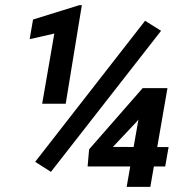

<svg xmlns="http://www.w3.org/2000/svg" viewBox="-20 -729 743 749"><path d="M299.3 -709 236.3 -324.2H144.5L191.9 -598.1L95.7 -576.2L108.9 -652.8L288.1 -708.5ZM608.4 -608.9 178.7 -58.6 117.2 -97.7 545.9 -647.9ZM637.7 -155.3 624.5 -79.6H321.8L327.6 -146.5L536.6 -385.3L617.2 -384.8L514.2 -255.4L420.4 -155.8ZM633.3 -385.3 566.4 0H474.1L541.5 -385.3Z"/></svg>

Font: Roboto SemiBold
Style: Italic
Weight: 600
Designer: Christian Robertson
Foundry: Google
Version: Version 3.009; 2024